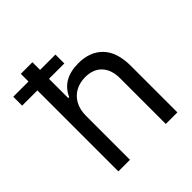

<svg xmlns="http://www.w3.org/2000/svg" viewBox="-233 -846 984 984"><g transform="rotate(-45 259.5 -353.5)"><path d="M151.4 0H67.4V-586.9H-43V-651.4H67.4V-707H151.4V-651.4H262.7V-586.9H151.4V-447.3H158.2Q198.2 -537.1 314.5 -537.1Q398.4 -537.1 446.8 -486.6Q495.1 -436 495.1 -336.9V0H411.1V-331.1Q411.1 -393.1 378.7 -427.5Q346.2 -461.9 289.1 -461.9Q249 -461.9 218 -445.1Q187 -428.2 169.2 -395.8Q151.4 -363.3 151.4 -318.4Z"/></g></svg>

Font: Pretendard
Style: Regular
Weight: 400
Designer: Base glyphs from Inter by Rasmus Andersson; Hangeul glyphs from Noto Sans CJK(Source Han Sans) by Jang Soo-young and Kan
Foundry: Kil Hyung-jin
Version: Version 1.309